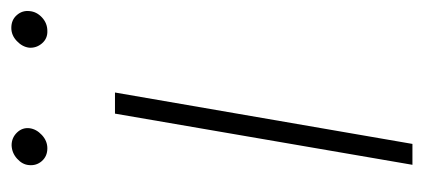

<svg xmlns="http://www.w3.org/2000/svg" viewBox="-226 -526 752 341"><g transform="rotate(-90 150.5 -356.0)"><path d="M156.2 -528.3 64.9 0H27.8L118.7 -528.3ZM27.3 -681.2Q28.3 -692.9 38.6 -702.1Q48.8 -711.4 62.5 -711.9Q75.7 -711.9 85 -702.4Q94.2 -692.9 92.8 -680.2Q91.3 -668 80.8 -658.2Q70.3 -648.4 57.1 -648.4Q43 -648.4 34.4 -658.2Q25.9 -668 27.3 -681.2ZM235.8 -680.7Q237.3 -692.9 247.6 -702.6Q257.8 -712.4 271 -712.4Q285.2 -712.4 293.7 -702.6Q302.2 -692.9 300.8 -680.2Q299.8 -667.5 289.6 -658Q279.3 -648.4 265.6 -648.4Q252 -647.9 243.4 -658Q234.9 -668 235.8 -680.7Z"/></g></svg>

Font: Roboto Condensed ExtraLight
Style: Italic
Weight: 250
Italic angle: -12°
Designer: Christian Robertson
Foundry: Google
Version: Version 3.008; 2023